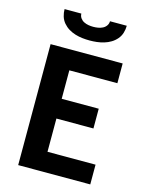

<svg xmlns="http://www.w3.org/2000/svg" viewBox="-138 -1041 876 1127"><g transform="rotate(15 300.0 -477.5)"><path d="M85 0V-735H523V-615H231V-442H456V-322H231V-120H523V0ZM300 -815Q278 -815 256 -817.5Q234 -820 212.5 -826.5Q191 -833 172 -844.5Q153 -856 138.5 -873Q124 -890 117.5 -911.5Q111 -933 111 -955H213Q213 -940 221.5 -928Q230 -916 243 -909.5Q256 -903 270.5 -900.5Q285 -898 300 -898Q315 -898 329.5 -900.5Q344 -903 357 -909.5Q370 -916 378.5 -928Q387 -940 387 -955H489Q489 -933 482.5 -911.5Q476 -890 461.5 -873Q447 -856 428 -844.5Q409 -833 387.5 -826.5Q366 -820 344 -817.5Q322 -815 300 -815Z"/></g></svg>

Font: Iosevka Aile Heavy
Style: Regular
Weight: 900
Designer: Belleve Invis
Foundry: Belleve Invis
Version: Version 31.1.0; ttfautohint (v1.8.4)